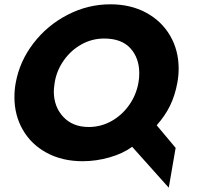

<svg xmlns="http://www.w3.org/2000/svg" viewBox="-20 -735 915 892"><path d="M796 -48 708 -153Q747 -197 770 -244Q793 -291 804 -351Q810 -384 810 -416Q810 -501 770.5 -569Q731 -637 659 -676Q587 -715 493 -715Q388 -715 293.5 -666Q199 -617 135 -533.5Q71 -450 53 -350Q47 -317 47 -284Q47 -199 86.5 -131Q126 -63 198 -24.5Q270 14 364 14Q427 14 489.5 -4Q552 -22 594 -53L764 137ZM627 -395Q627 -370 623 -350Q613 -294 580 -247Q547 -200 498 -172.5Q449 -145 392 -145Q318 -145 274 -192Q230 -239 230 -311Q230 -323 234 -351Q243 -407 276 -454Q309 -501 358 -528.5Q407 -556 464 -556Q545 -556 586 -510.5Q627 -465 627 -395Z"/></svg>

Font: Geom ExtraBold
Style: Bold Italic
Weight: 800
Italic angle: -10°
Version: Version 1.102